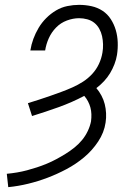

<svg xmlns="http://www.w3.org/2000/svg" viewBox="-20 -763 540 791"><path d="M14 8 8 -47Q29 -49 50 -52.5Q71 -56 91.5 -61.5Q112 -67 132 -73.5Q152 -80 172.5 -88.5Q193 -97 212.5 -107.5Q232 -118 250.5 -129.5Q269 -141 286.5 -155Q304 -169 318 -186Q332 -203 341.5 -223Q351 -243 355 -263Q357 -278 356.5 -292.5Q356 -307 352.5 -320Q349 -333 342.5 -345.5Q336 -358 327 -368Q276 -341 221.5 -321.5Q167 -302 112 -285L95 -338Q118 -345 141 -352.5Q164 -360 187 -368Q210 -376 233 -384.5Q256 -393 278.5 -403Q301 -413 322 -426.5Q343 -440 360 -458.5Q377 -477 387.5 -499.5Q398 -522 402 -546Q405 -563 404.5 -580.5Q404 -598 400.5 -614Q397 -630 389 -644.5Q381 -659 368.5 -669Q356 -679 339.5 -683.5Q323 -688 306 -688Q281 -688 255.5 -678.5Q230 -669 211 -649.5Q192 -630 181 -605.5Q170 -581 166 -555H105Q109 -580 117.5 -603Q126 -626 139 -648Q152 -670 170.5 -688.5Q189 -707 211 -720Q233 -733 257.5 -738Q282 -743 306 -743Q332 -743 357 -737.5Q382 -732 402.5 -718.5Q423 -705 436.5 -684Q450 -663 457 -639Q464 -615 465 -589Q466 -563 462 -537Q459 -518 451.5 -498.5Q444 -479 433.5 -461.5Q423 -444 408.5 -428.5Q394 -413 377 -400Q389 -386 398 -369Q407 -352 411.5 -334Q416 -316 417 -296.5Q418 -277 415 -258Q409 -217 384.5 -180Q360 -143 326.5 -115Q293 -87 254.5 -66.5Q216 -46 176.5 -31Q137 -16 96 -6Q55 4 14 8Z"/></svg>

Font: Iosevka Slab Light
Style: Italic
Weight: 300
Italic angle: -9°
Monospace: yes
Designer: Belleve Invis
Foundry: Belleve Invis
Version: Version 11.1.1; ttfautohint (v1.8.3)